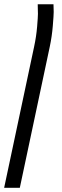

<svg xmlns="http://www.w3.org/2000/svg" viewBox="-67 -650 294 910"><path d="M186.5 -629.9Q187.5 -608.4 187.5 -593.3Q187.5 -578.1 183.3 -527.8Q179.2 -477.5 168.9 -428.7L26.9 240.2H-47.4L94.7 -428.7Q105 -476.6 108.9 -523.2Q112.8 -569.8 112.8 -584.7Q112.8 -599.6 112.3 -603.5L111.8 -629.9Z"/></svg>

Font: Open Sans Hebrew Condensed
Style: Italic
Weight: 400
Width: 3
Italic angle: -12°
Foundry: Ascender Corporation, Yanek Iontef
Version: Version 2.001;PS 002.001;hotconv 1.0.70;makeotf.lib2.5.58329